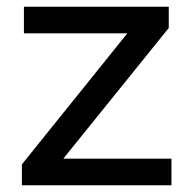

<svg xmlns="http://www.w3.org/2000/svg" viewBox="-20 -550 571 570"><path d="M168 -79H489V0H45V-62L358 -451H51V-530H481V-467Z"/></svg>

Font: ICO Headline
Style: Regular
Weight: 500
Designer: Julieta Ulanovsky
Foundry: Julieta Ulanovsky
Version: Version 7.200